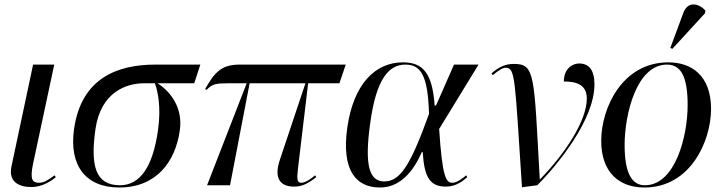

<svg xmlns="http://www.w3.org/2000/svg" viewBox="-20 -823 3217 853"><path d="M119 8C168 8 208 -19 228 -36L222 -44C200 -28 178 -11 154 -11C124 -11 112 -25 127 -96L221 -536H127L31 -84C16 -14 66 8 119 8Z M510 10C676 10 760 -106 779 -245C793 -344 738 -416 680 -453H843L870 -536H669C502 -536 341 -476 309 -250C286 -88 360 10 510 10ZM513 0C404 0 381 -86 404 -249C428 -416 544 -453 619 -453H668C680 -421 697 -350 682 -245C659 -81 602 0 513 0Z M900 0H1002L1089 -453H1337L1223 -112C1194 -24 1231 6 1286 6C1316 6 1342 -2 1385 -36L1380 -44C1347 -17 1329 -11 1319 -11C1300 -11 1298 -25 1304 -76L1349 -453H1488L1516 -536H1043C962 -536 932 -499 891 -427L898 -424C923 -450 939 -453 994 -453H1076Z M1668 10C1758 10 1816 -61 1854 -147H1858C1865 -35 1890 6 1961 6C2006 6 2037 -19 2056 -36L2051 -44C2038 -33 2011 -11 1990 -11C1962 -11 1945 -34 1931 -250L2106 -536H1997L1917 -354H1911C1901 -501 1857 -546 1770 -546C1647 -546 1551 -450 1523 -257C1496 -65 1562 10 1668 10ZM1687 -17C1621 -17 1598 -87 1625 -278C1652 -474 1708 -536 1781 -536C1850 -536 1881 -488 1886 -317C1803 -87 1758 -17 1687 -17Z M2299 9 2367 0C2458 -91 2621 -291 2621 -448C2621 -514 2595 -541 2553 -541C2521 -541 2485 -516 2485 -461C2546 -461 2587 -444 2587 -385C2587 -287 2491 -141 2379 -26H2378C2352 -493 2358 -539 2263 -539C2226 -539 2196 -526 2164 -497L2169 -489C2197 -512 2213 -522 2227 -522C2270 -522 2267 -473 2299 9Z M2967 -606 3112 -764 3114 -776C3083 -810 3035 -818 3016 -766L2958 -610ZM2843 10C3048 10 3139 -197 3139 -339C3139 -486 3054 -546 2949 -546C2746 -546 2651 -345 2651 -197C2651 -58 2730 10 2843 10ZM2845 0C2790 0 2755 -48 2755 -179C2755 -315 2808 -536 2943 -536C3004 -536 3035 -485 3035 -356C3035 -220 2981 0 2845 0Z"/></svg>

Font: Noto Serif Display
Style: Italic
Weight: 400
Italic angle: -12°
Designer: Monotype Design Team
Foundry: Monotype Imaging Inc.
Version: Version 2.009